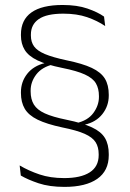

<svg xmlns="http://www.w3.org/2000/svg" viewBox="-20 -668 508 752"><path d="M311 -168.5 278 -185.5Q323.5 -195.5 345.5 -225.2Q367.5 -255 367.5 -288.5V-291.5Q367.5 -321.5 355.5 -341.8Q343.5 -362 312.5 -376.2Q281.5 -390.5 223.5 -402Q162 -414.5 126.8 -431.5Q91.5 -448.5 76.8 -472.5Q62 -496.5 62 -529V-533Q62 -590 103 -619.2Q144 -648.5 225.5 -648.5Q282 -648.5 322.5 -634.5Q363 -620.5 387.5 -603L392 -566Q361 -587 321 -600.8Q281 -614.5 228 -614.5Q162.5 -614.5 131.8 -593.2Q101 -572 101 -532.5V-528.5Q101 -503.5 113.5 -486.2Q126 -469 156.2 -456.2Q186.5 -443.5 240 -432Q303.5 -419 339.5 -402Q375.5 -385 390.8 -360Q406 -335 406 -297V-293.5Q406 -253 381 -221.2Q356 -189.5 311 -179.5ZM156 -430.5 189 -416Q144.5 -405.5 122.2 -376.5Q100 -347.5 100 -313.5V-310Q100 -279.5 112.5 -258.8Q125 -238 155.5 -224Q186 -210 240.5 -199Q304 -186 340 -169.2Q376 -152.5 391 -127.5Q406 -102.5 406 -64.5V-60Q406 1 361 32.5Q316 64 232.5 64Q173.5 64 131 49.8Q88.5 35.5 61.5 19.5L57 -20Q92.5 1 134.8 15.2Q177 29.5 231.5 29.5Q296.5 29.5 331.5 7Q366.5 -15.5 366.5 -60.5V-64Q366.5 -92 354.5 -111Q342.5 -130 311.8 -143.8Q281 -157.5 223.5 -169Q163 -182 127.5 -199.2Q92 -216.5 77 -242Q62 -267.5 62 -303.5V-307Q62 -347.5 86.5 -378.8Q111 -410 156 -421Z"/></svg>

Font: Anek Devanagari Medium ExtraLight
Style: Regular
Weight: 250
Version: Version 1.003